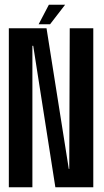

<svg xmlns="http://www.w3.org/2000/svg" viewBox="-20 -795 442 815"><path d="M17.5 0H117.5V-600.5H121L215 0H376V-675H276L274 -78H272L177.5 -675H17.5ZM144 -692H192.5L256.5 -775H187.5Z"/></svg>

Font: Anybody ExtraCondensed Medium
Style: Regular
Weight: 500
Width: 2
Version: Version 1.113;gftools[0.9.25]